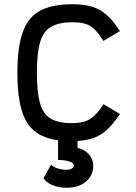

<svg xmlns="http://www.w3.org/2000/svg" viewBox="-20 -652 640 906"><path d="M318 14Q222 14 166 -17.5Q110 -49 86 -120Q62 -191 62 -309Q62 -427 86.5 -498Q111 -569 167.5 -600.5Q224 -632 322 -632Q377 -632 415.5 -620Q454 -608 484.5 -580.5Q515 -553 546 -505L468 -459Q446 -494 426.5 -513Q407 -532 383 -539.5Q359 -547 322 -547Q258 -547 221 -525.5Q184 -504 169 -452.5Q154 -401 154 -309Q154 -218 168.5 -166Q183 -114 219 -92.5Q255 -71 318 -71Q354 -71 379 -78.5Q404 -86 424.5 -105.5Q445 -125 469 -160L546 -114Q515 -67 483.5 -38.5Q452 -10 413 2Q374 14 318 14ZM294 234Q258 234 228.5 222Q199 210 185 189L221 125Q230 135 250 142Q270 149 294 149Q310 149 319 143Q328 137 328 129Q328 117 307.5 110Q287 103 254 103V-5H346V46Q379 53 399.5 76Q420 99 420 129Q420 176 385.5 205Q351 234 294 234Z"/></svg>

Font: Victor Mono Thin SemiBold
Style: Regular
Weight: 600
Monospace: yes
Version: Version 1.561;gftools[0.9.30]